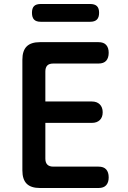

<svg xmlns="http://www.w3.org/2000/svg" viewBox="-20 -941 640 961"><path d="M207 -433H440Q465 -433 479.5 -418.5Q494 -404 494 -379Q494 -354 479.5 -340Q465 -326 440 -326H207V-147Q207 -127 217 -117Q227 -107 247 -107H473Q499 -107 511.5 -93Q524 -79 524 -53Q524 -28 511.5 -14Q499 0 473 0H180Q135 0 113.5 -21.5Q92 -43 92 -88V-642Q92 -687 113.5 -708.5Q135 -730 180 -730H473Q499 -730 511.5 -716Q524 -702 524 -677Q524 -651 511.5 -637Q499 -623 473 -623H247Q226 -623 216.5 -613Q207 -603 207 -583ZM184 -832Q161 -832 150.5 -843Q140 -854 140 -877Q140 -900 150.5 -910.5Q161 -921 184 -921H431Q454 -921 465 -910.5Q476 -900 476 -877Q476 -854 465 -843Q454 -832 431 -832Z"/></svg>

Font: Maple Mono NL SemiBold
Style: Regular
Weight: 600
Monospace: yes
Designer: subframe7536
Version: Version 7.000